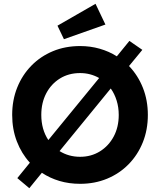

<svg xmlns="http://www.w3.org/2000/svg" viewBox="-20 -956 835 1009"><path d="M134 33 71 -20 137 -101Q93 -149 68.5 -213Q44 -277 44 -352Q44 -430 70.5 -496Q97 -562 145 -611Q193 -660 258 -687Q323 -714 401 -714Q455 -714 504 -700Q553 -686 594 -660L660 -741L728 -694L658 -609Q705 -560 731 -494.5Q757 -429 757 -352Q757 -274 730.5 -208Q704 -142 656 -93Q608 -44 543 -17Q478 10 401 10Q343 10 292.5 -5Q242 -20 200 -48ZM197 -352Q197 -276 234 -220L501 -546Q455 -572 401 -572Q341 -572 295 -543.5Q249 -515 223 -465.5Q197 -416 197 -352ZM401 -132Q459 -132 505 -160.5Q551 -189 577.5 -238.5Q604 -288 604 -352Q604 -392 593 -427.5Q582 -463 562 -491L293 -162Q341 -132 401 -132ZM316 -750 282 -821 482 -936 534 -827Z"/></svg>

Font: Lexend Deca SemiBold
Style: Regular
Weight: 600
Designer: Bonnie Shaver-Troup, Thomas Jockin
Foundry: Lexend
Version: Version 1.008; ttfautohint (v1.8.4.7-5d5b)